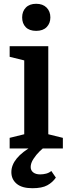

<svg xmlns="http://www.w3.org/2000/svg" viewBox="-20 -784 371 1014"><path d="M108 -465 31 -484V-540H235V-75L312 -56V0H31V-56L108 -75ZM97 -692Q97 -724 116.5 -744Q136 -764 171 -764Q206 -764 226 -744Q246 -724 246 -692Q246 -661 226.5 -641Q207 -621 171 -621Q135 -621 116 -640.5Q97 -660 97 -692ZM151 210Q96 210 68 186.5Q40 163 40 125Q40 50 154 -14H225Q210 -5 190.5 14Q171 33 156.5 55.5Q142 78 142 98Q142 116 155.5 126.5Q169 137 192 137Q208 137 223.5 133Q239 129 251 119L275 154Q258 179 230 194.5Q202 210 151 210Z"/></svg>

Font: Domine
Style: Regular
Weight: 400
Designer: Pablo Impallari, Rodrigo Fuenzalida, Brenda Gallo
Foundry: Pablo Impallari, Rodrigo Fuenzalida, Brenda Gallo
Version: Version 2.000;September 19, 2022;FontCreator 14.0.0.2877 64-